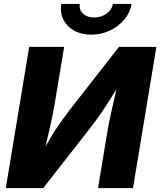

<svg xmlns="http://www.w3.org/2000/svg" viewBox="-20 -969 826 989"><path d="M665 0H484.9L534.2 -296.9Q539.6 -331.1 552.2 -387.5Q564.9 -443.8 579.6 -508.3Q552.7 -465.3 530.3 -430.7Q507.8 -396 485.1 -364Q462.4 -332 434.6 -296.9L202.6 0H9.8L130.4 -727.5H310.5L259.8 -423.3Q253.4 -385.3 240.5 -327.4Q227.5 -269.5 214.8 -214.8Q248 -274.9 278.6 -319.3Q309.1 -363.8 340.3 -404.3L592.8 -727.5H785.6ZM450.2 -790.5Q398.4 -790.5 361.1 -811.8Q323.7 -833 306.2 -868.7Q288.6 -904.3 295.9 -948.7H391.1Q386.2 -918.9 407.5 -898.9Q428.7 -878.9 465.3 -878.9Q501 -878.9 528.8 -898.9Q556.6 -918.9 561.5 -948.7H657.7Q650.4 -904.3 620.6 -868.7Q590.8 -833 546.4 -811.8Q502 -790.5 450.2 -790.5Z"/></svg>

Font: Inter Extra Bold
Style: Italic
Weight: 800
Italic angle: -9.39999°
Designer: Rasmus Andersson
Foundry: rsms
Version: Version 4.000;git-3c8e0fc